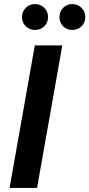

<svg xmlns="http://www.w3.org/2000/svg" viewBox="-20 -923 439 943"><path d="M27 0 151 -700H286L162 0ZM152 -776Q125 -776 106.5 -794Q88 -812 88 -839Q88 -866 106.5 -884.5Q125 -903 152 -903Q179 -903 197.5 -884.5Q216 -866 216 -839Q216 -812 197.5 -794Q179 -776 152 -776ZM335 -776Q308 -776 290 -794Q272 -812 272 -839Q272 -866 290 -884.5Q308 -903 335 -903Q362 -903 380.5 -884.5Q399 -866 399 -839Q399 -812 380.5 -794Q362 -776 335 -776Z"/></svg>

Font: DM Sans 10pt
Style: Bold Italic
Weight: 700
Italic angle: -10°
Version: Version 4.004;gftools[0.9.30]